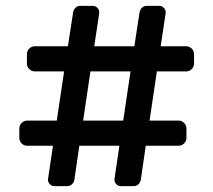

<svg xmlns="http://www.w3.org/2000/svg" viewBox="-20 -675 729 656"><path d="M616 -517Q627 -517 635 -509Q643 -501 643 -490V-458Q643 -447 635 -439Q627 -431 616 -431H516L491 -263H590Q601 -263 609 -255Q617 -247 617 -236V-204Q617 -193 609 -185Q601 -177 590 -177H478L461 -60Q459 -51 452.5 -45Q446 -39 436 -39H393Q384 -39 377.5 -45.5Q371 -52 371 -61V-63L388 -177H251L234 -60Q232 -51 225.5 -45Q219 -39 209 -39H166Q157 -39 150.5 -45.5Q144 -52 144 -61V-63L161 -177H73Q62 -177 54 -185Q46 -193 46 -204V-236Q46 -247 54 -255Q62 -263 73 -263H174L199 -431H99Q88 -431 80 -439Q72 -447 72 -458V-490Q72 -501 80 -509Q88 -517 99 -517H212L230 -634Q232 -643 238.5 -649Q245 -655 254 -655H297Q306 -655 312.5 -648.5Q319 -642 319 -633V-630L302 -517H439L457 -634Q459 -643 465.5 -649Q472 -655 481 -655H524Q533 -655 539.5 -648.5Q546 -642 546 -633V-630L529 -517ZM401 -263 426 -431H289L264 -263Z"/></svg>

Font: Contemporary
Style: Regular
Weight: 400
Designer: Victor Tran
Foundry: Victor Tran
Version: Version 1.100